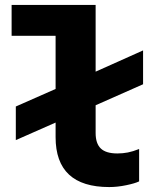

<svg xmlns="http://www.w3.org/2000/svg" viewBox="-20 -747 640 777"><path d="M422 10Q205 10 205 -192V-251L44 -180V-316L205 -387V-602H27V-727H367V-457L559 -543V-406L367 -321V-209Q367 -166 388 -146Q409 -126 455 -126Q477 -126 497.5 -130Q518 -134 543 -144V-13Q527 -5 491 2.5Q455 10 422 10Z"/></svg>

Font: Red Hat Mono
Style: Bold
Weight: 700
Monospace: yes
Designer: Pentagram, MCKL
Foundry: Pentagram, MCKL
Version: Version 1.023; ttfautohint (v1.8.3)